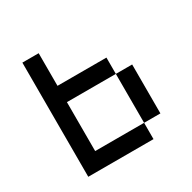

<svg xmlns="http://www.w3.org/2000/svg" viewBox="-139 -747 885 885"><g transform="rotate(-30 304.0 -304.0)"><path d="M434 -347.2H520.8V-86.8H434ZM434 -86.8V0H86.8V-607.6H173.6V-434H434V-347.2H173.6V-86.8Z"/></g></svg>

Font: 8-bit Operator+ 8
Style: Regular
Weight: 400
Designer: GrandChaos9000
Version: Version 1.3.0 - August 1, 2014